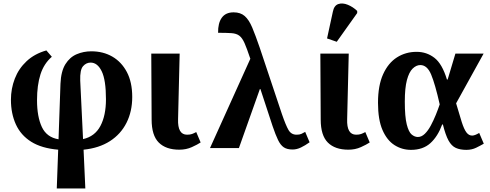

<svg xmlns="http://www.w3.org/2000/svg" viewBox="-20 -840 2779 1089"><path d="M302 229 310 9Q216 1 157 -36Q98 -73 70 -134.5Q42 -196 42 -274Q42 -337 64 -394Q86 -451 131 -493Q176 -535 243 -554L274 -518Q229 -479 209.5 -418Q190 -357 190 -272Q190 -178 217.5 -119.5Q245 -61 312 -50L323 -365Q326 -436 351 -476Q376 -516 415 -532.5Q454 -549 498 -549Q565 -549 617 -519Q669 -489 699.5 -431.5Q730 -374 730 -290Q730 -208 697.5 -143.5Q665 -79 603.5 -39.5Q542 0 454 9L464 229ZM435 -383 451 -51Q518 -66 549.5 -125.5Q581 -185 581 -277Q581 -386 557 -435.5Q533 -485 494 -485Q469 -485 451 -464.5Q433 -444 435 -383Z M997 9Q921 9 880.5 -31.5Q840 -72 840 -162L838 -536H999L990 -164Q987 -76 1041 -76Q1058 -76 1069 -80Q1080 -84 1093 -91L1118 -32Q1100 -20 1068 -5.5Q1036 9 997 9Z M1171 0 1400 -507 1398 -512Q1380 -566 1367 -595.5Q1354 -625 1337.5 -637.5Q1321 -650 1293 -652Q1265 -654 1217 -654Q1216 -709 1238 -739.5Q1260 -770 1305 -770Q1344 -770 1368 -749Q1392 -728 1410.5 -684Q1429 -640 1453 -570L1579 -193Q1601 -129 1616.5 -102.5Q1632 -76 1662 -76Q1679 -76 1689 -80.5Q1699 -85 1711 -92L1736 -33Q1711 -15 1687 -3.5Q1663 8 1640 8Q1608 8 1589.5 -4.5Q1571 -17 1557 -46Q1543 -75 1526 -125L1457 -335H1454L1335 0Z M1956 9Q1880 9 1839.5 -31.5Q1799 -72 1799 -162L1797 -536H1958L1949 -164Q1946 -76 2000 -76Q2017 -76 2028 -80Q2039 -84 2052 -91L2077 -32Q2059 -20 2027 -5.5Q1995 9 1956 9ZM1890 -603 1835 -622 1868 -774Q1875 -809 1899 -817Q1923 -825 1952.5 -813Q1982 -801 2006 -778V-766Z M2311 10Q2260 10 2217.5 -17Q2175 -44 2149.5 -102.5Q2124 -161 2124 -257Q2124 -355 2153 -419Q2182 -483 2231.5 -514.5Q2281 -546 2343 -546Q2400 -546 2444 -512Q2488 -478 2515 -389H2519L2563 -536H2723L2567 -254Q2586 -188 2599 -147.5Q2612 -107 2625.5 -89Q2639 -71 2658 -71Q2673 -71 2698 -86L2724 -25Q2705 -14 2680.5 -2Q2656 10 2625 10Q2590 10 2565.5 -1Q2541 -12 2524 -43Q2507 -74 2492 -134H2488Q2463 -66 2421 -28Q2379 10 2311 10ZM2350 -63Q2371 -63 2389.5 -81Q2408 -99 2423.5 -128Q2439 -157 2452 -189Q2465 -221 2474 -248Q2448 -363 2425.5 -417Q2403 -471 2364 -471Q2341 -471 2320.5 -451Q2300 -431 2288 -386Q2276 -341 2276 -264Q2276 -178 2287 -134.5Q2298 -91 2315 -77Q2332 -63 2350 -63Z"/></svg>

Font: Noto Serif
Style: Bold
Weight: 700
Designer: Monotype Design Team
Foundry: Monotype Imaging Inc.
Version: Version 2.014